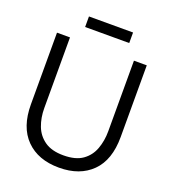

<svg xmlns="http://www.w3.org/2000/svg" viewBox="-146 -906 908 1027"><g transform="rotate(20 307.5 -392.5)"><path d="M308 15Q189 15 120.5 -54Q52 -123 52 -252V-660H126V-258Q126 -203 143.5 -157Q161 -111 201 -83Q241 -55 308 -55Q377 -55 416.5 -83Q456 -111 473 -157.5Q490 -204 490 -258V-660H563V-252Q563 -121 494.5 -53Q426 15 308 15ZM183 -740V-800H434V-740Z"/></g></svg>

Font: Bricolage Grotesque 48pt Light
Style: Regular
Weight: 300
Designer: Mathieu Triay
Foundry: Atelier Triay
Version: Version 1.000; ttfautohint (v1.8.4.7-5d5b);gftools[0.9.32]